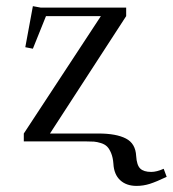

<svg xmlns="http://www.w3.org/2000/svg" viewBox="-20 -464 567 630"><path d="M58.1 0V-25.9L311 -411.1H130.9L87.9 -304.2L63 -309.1L87.9 -443.8L113.8 -439H394V-411.1L144 -25.9H303.2Q361.3 -25.9 393.1 -9.5Q424.8 6.8 426.8 47.9Q428.7 78.1 440.2 89.1Q451.7 100.1 476.1 100.1Q494.1 100.1 517.1 89.8L526.9 116.2Q493.2 132.3 471.7 139.2Q450.2 146 428.2 146Q394.5 146 374.3 127.2Q354 108.4 352.1 73.2Q350.6 52.7 344.7 38.6Q338.9 24.4 331.3 16.8Q323.7 9.3 311 5.4Q298.3 1.5 288.3 0.7Q278.3 0 262.2 0Z"/></svg>

Font: Dehuti Alt
Style: Book
Weight: 400
Version: Version 1.2